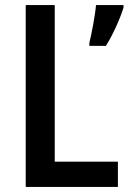

<svg xmlns="http://www.w3.org/2000/svg" viewBox="-20 -734 506 754"><path d="M81 0H443V-99H195V-714H81ZM465 -714H357C354 -675 339 -598 331 -566V-554H396C423 -597 452 -661 465 -704Z"/></svg>

Font: Noto Sans UI SemiCondensed Medium
Style: Regular
Weight: 500
Width: 4
Designer: Monotype Design Team
Foundry: Monotype Imaging Inc.
Version: Version 1.901